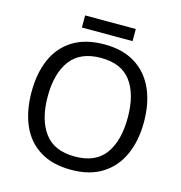

<svg xmlns="http://www.w3.org/2000/svg" viewBox="-123 -966 1027 1087"><g transform="rotate(15 390.5 -422.5)"><path d="M720 -358Q720 -247 682.5 -164.5Q645 -82 572 -36Q499 10 391 10Q280 10 206.5 -36Q133 -82 97 -165Q61 -248 61 -359Q61 -469 97 -551Q133 -633 206.5 -679Q280 -725 392 -725Q499 -725 572 -679.5Q645 -634 682.5 -551.5Q720 -469 720 -358ZM156 -358Q156 -223 213 -145.5Q270 -68 391 -68Q513 -68 569 -145.5Q625 -223 625 -358Q625 -493 569 -569.5Q513 -646 392 -646Q271 -646 213.5 -569.5Q156 -493 156 -358ZM539 -855V-784H242V-855Z"/></g></svg>

Font: Noto Naskh Arabic
Style: Regular
Weight: 400
Designer: Monotype Design Team, David Williams, Mohamad Dakak and Nizar Qandah
Foundry: Monotype Imaging Inc.
Version: Version 2.013